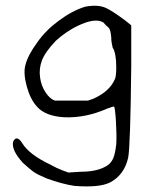

<svg xmlns="http://www.w3.org/2000/svg" viewBox="-20 -467 514 675"><path d="M279.3 -443.4Q325.2 -452.1 353.5 -438.5Q375 -428.7 420.9 -394.5L441.4 -377.9V-235.4Q438.5 43.9 430.7 86.9Q417 148.4 366.2 174.8Q328.1 193.4 241.2 186.5Q197.3 179.7 143.6 160.2Q111.3 146.5 98.1 137.2Q85 127.9 60.5 105.5Q18.6 59.6 26.4 30.3Q39.1 5.9 58.6 37.1Q83 76.2 154.3 110.4Q178.7 124 199.2 131.8L220.7 139.6L265.6 136.7Q320.3 136.7 353.5 117.2Q369.1 108.4 377 91.8Q384.8 75.2 388.7 40Q390.6 9.8 387.7 -38.6Q384.8 -86.9 380.9 -92.8Q377 -92.8 356.4 -85Q281.2 -51.8 206.1 -54.7Q138.7 -58.6 109.4 -92.8Q85.9 -119.1 73.7 -164.6Q61.5 -210 69.3 -238.3Q78.1 -273.4 111.3 -318.4Q139.6 -359.4 187 -394.5Q234.4 -429.7 279.3 -443.4ZM343.8 -387.7Q322.3 -401.4 281.2 -387.7Q225.6 -368.2 175.8 -323.2Q138.7 -284.2 127.4 -254.4Q116.2 -224.6 121.1 -193.4Q125 -165 140.6 -141.6Q156.2 -118.2 173.8 -113.3H236.3H289.1L308.6 -120.1Q365.2 -145.5 383.8 -188.5Q388.7 -198.2 388.7 -230.5Q388.7 -280.3 376 -299.8Q371.1 -319.3 371.1 -335Q369.1 -363.3 361.3 -370.1Q358.4 -372.1 352.1 -378.4Q345.7 -384.8 343.8 -387.7Z"/></svg>

Font: JasonHandwriting2
Style: Regular
Weight: 400
Version: Version 1.05.10